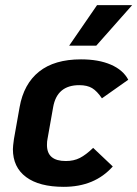

<svg xmlns="http://www.w3.org/2000/svg" viewBox="-20 -712 532 744"><path d="M30 -134Q30 -145 34 -173L56 -297Q72 -387 131.5 -434.5Q191 -482 294 -482Q362 -482 409.5 -461.5Q457 -441 477 -403L375 -331Q356 -359 337 -370.5Q318 -382 287 -382Q201 -382 186 -297L164 -173Q162 -165 162 -150Q162 -88 235 -88Q266 -88 289.5 -100Q313 -112 341 -139L417 -67Q347 12 227 12Q132 12 81 -26Q30 -64 30 -134ZM356 -692H492L353 -535H248Z"/></svg>

Font: KoHo
Style: Bold Italic
Weight: 700
Italic angle: -10°
Version: Version 1.000; ttfautohint (v1.6)